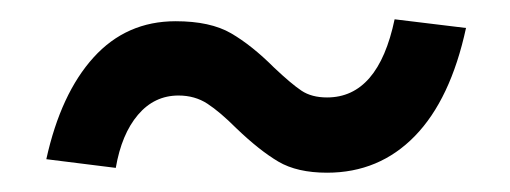

<svg xmlns="http://www.w3.org/2000/svg" viewBox="-20 -359 529 199"><path d="M225 -226Q208 -243 195 -251.5Q182 -260 165 -260Q140 -260 123 -240Q106 -220 100 -185L28 -194Q43 -262 77 -299.5Q111 -337 162 -337Q198 -337 219.5 -324.5Q241 -312 264 -289Q282 -272 292.5 -265Q303 -258 319 -258Q372 -258 389 -339L463 -330Q447 -256 410 -218Q373 -180 319 -180Q288 -180 268.5 -191.5Q249 -203 225 -226Z"/></svg>

Font: Decalotype Medium Italic
Style: Regular
Weight: 500
Italic angle: -12°
Designer: Alfredo Marco Pradil
Foundry: Alfredo Marco Pradil
Version: Version 1.0